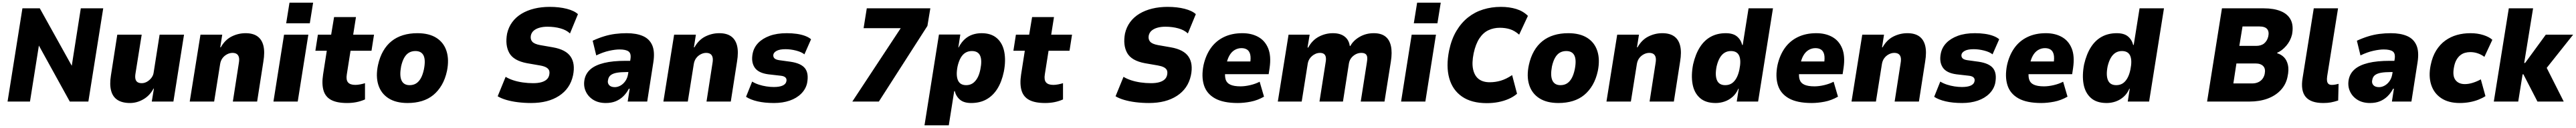

<svg xmlns="http://www.w3.org/2000/svg" viewBox="-20 -768 19414 968"><path d="M37 0 149 -705H280L524 -265H520L589 -705H758L646 0H506L270 -429H274L206 0Z M960 11Q902 11 866 -12Q830 -35 817.5 -82Q805 -129 816 -197L864 -506H1048L1001 -211Q997 -186 1001 -170Q1005 -154 1017 -146.5Q1029 -139 1048 -139Q1069 -139 1088 -150Q1107 -161 1121 -179Q1135 -197 1138 -219L1183 -506H1367L1287 0H1124L1140 -98H1137Q1109 -45 1060.5 -17Q1012 11 960 11Z M1410 0 1491 -506H1655L1640 -410H1644Q1676 -467 1726 -492Q1776 -517 1831 -517Q1887 -517 1920.5 -493Q1954 -469 1965.5 -421.5Q1977 -374 1965 -302L1918 0H1735L1780 -290Q1785 -319 1780.5 -335.5Q1776 -352 1764 -360Q1752 -368 1732 -368Q1711 -368 1690.5 -357Q1670 -346 1656.5 -327.5Q1643 -309 1639 -283L1594 0Z M2137 -592 2162 -748H2340L2315 -592ZM2041 0 2121 -506H2304L2224 0Z M2596 11Q2520 11 2476.5 -12Q2433 -35 2418.5 -83.5Q2404 -132 2415 -204L2443 -384H2357L2376 -506H2476L2498 -639H2663L2642 -506H2799L2780 -384H2622L2594 -206Q2587 -164 2603 -145Q2619 -126 2658 -126Q2675 -126 2695.5 -130Q2716 -134 2731 -139V-16Q2699 -2 2666 4.5Q2633 11 2596 11Z M3052 11Q2964 11 2908 -25Q2852 -61 2831.5 -126Q2811 -191 2829 -276Q2842 -336 2868 -381.5Q2894 -427 2931.5 -457Q2969 -487 3018 -502Q3067 -517 3126 -517Q3214 -517 3269.5 -481.5Q3325 -446 3345.5 -381.5Q3366 -317 3349 -232Q3336 -171 3309.5 -125.5Q3283 -80 3246 -49.5Q3209 -19 3160 -4Q3111 11 3052 11ZM3067 -124Q3095 -124 3115.5 -136.5Q3136 -149 3151 -175Q3166 -201 3175 -243Q3189 -314 3172.5 -348Q3156 -382 3111 -382Q3084 -382 3063 -370Q3042 -358 3027 -332Q3012 -306 3003 -265Q2990 -195 3006.5 -159.5Q3023 -124 3067 -124Z M3983 11Q3932 11 3883.5 5Q3835 -1 3796 -12.5Q3757 -24 3731 -40L3791 -187Q3815 -172 3848.5 -161Q3882 -150 3920.5 -144.5Q3959 -139 3998 -139Q4034 -139 4059.5 -146Q4085 -153 4100.5 -167Q4116 -181 4120 -203Q4124 -225 4117.5 -238Q4111 -251 4094.5 -259.5Q4078 -268 4050 -273L3952 -290Q3851 -309 3818.5 -367.5Q3786 -426 3802 -514Q3813 -563 3841 -601Q3869 -639 3911.5 -664.5Q3954 -690 4007.5 -703Q4061 -716 4123 -716Q4195 -716 4251.5 -701.5Q4308 -687 4336 -661L4276 -515Q4249 -541 4204 -553.5Q4159 -566 4106 -566Q4073 -566 4046.5 -558.5Q4020 -551 4003 -536.5Q3986 -522 3981 -499Q3976 -471 3991.5 -453Q4007 -435 4051 -427L4148 -410Q4245 -393 4281 -339.5Q4317 -286 4299 -198Q4288 -147 4261.5 -108.5Q4235 -70 4193.5 -43Q4152 -16 4099.5 -2.5Q4047 11 3983 11Z M4546 11Q4490 11 4451 -13.5Q4412 -38 4394 -79Q4376 -120 4386 -169Q4396 -215 4432 -245.5Q4468 -276 4533 -292Q4598 -308 4696 -308H4753L4740 -223H4700Q4659 -223 4630 -218Q4601 -213 4584 -200.5Q4567 -188 4563 -164Q4557 -141 4570.5 -125Q4584 -109 4614 -109Q4635 -109 4656 -120.5Q4677 -132 4693 -154.5Q4709 -177 4714 -209L4732 -323Q4738 -364 4717.5 -379Q4697 -394 4649 -394Q4617 -394 4571.5 -384Q4526 -374 4474 -349L4447 -460Q4490 -480 4532 -493Q4574 -506 4616.5 -511.5Q4659 -517 4703 -517Q4776 -517 4825.5 -495.5Q4875 -474 4896 -425.5Q4917 -377 4904 -295L4858 0H4711L4726 -97H4720Q4702 -63 4677 -39Q4652 -15 4620 -2Q4588 11 4546 11Z M4980 0 5061 -506H5225L5210 -410H5214Q5246 -467 5296 -492Q5346 -517 5401 -517Q5457 -517 5490.5 -493Q5524 -469 5535.5 -421.5Q5547 -374 5535 -302L5488 0H5305L5350 -290Q5355 -319 5350.5 -335.5Q5346 -352 5334 -360Q5322 -368 5302 -368Q5281 -368 5260.5 -357Q5240 -346 5226.5 -327.5Q5213 -309 5209 -283L5164 0Z M5814 11Q5743 11 5689.5 -1.5Q5636 -14 5603 -36L5649 -151Q5672 -137 5699.5 -128Q5727 -119 5756.5 -114.5Q5786 -110 5812 -110Q5855 -110 5879 -121Q5903 -132 5907 -153Q5911 -170 5901 -181Q5891 -192 5867 -195L5771 -206Q5695 -216 5667.5 -258Q5640 -300 5653 -364Q5662 -409 5694.5 -443Q5727 -477 5781 -497Q5835 -517 5910 -517Q5950 -517 5985 -512Q6020 -507 6048 -496.5Q6076 -486 6093 -471L6043 -357Q6021 -375 5980 -385.5Q5939 -396 5901 -396Q5858 -396 5835.5 -384.5Q5813 -373 5809 -356Q5806 -339 5816 -328Q5826 -317 5852 -313L5939 -301Q6019 -289 6048 -250.5Q6077 -212 6063 -139Q6053 -94 6018.5 -59.5Q5984 -25 5931.5 -7Q5879 11 5814 11Z M6404 0 6807 -613 6806 -555H6489L6513 -705H6992L6970 -572L6604 0Z M6948 180 7057 -507H7218L7203 -409H7205Q7226 -449 7252.5 -472.5Q7279 -496 7311 -506.5Q7343 -517 7378 -517Q7451 -517 7494 -479Q7537 -441 7549.5 -375Q7562 -309 7546 -226Q7530 -149 7497 -96.5Q7464 -44 7415 -16.5Q7366 11 7300 11Q7245 11 7215.5 -14Q7186 -39 7176 -79H7172L7131 180ZM7262 -124Q7290 -124 7310.5 -137.5Q7331 -151 7346 -177Q7361 -203 7369 -243Q7383 -311 7367.5 -346.5Q7352 -382 7305 -382Q7278 -382 7257 -369.5Q7236 -357 7221 -331Q7206 -305 7197 -265Q7184 -198 7200 -161Q7216 -124 7262 -124Z M7857 11Q7781 11 7737.5 -12Q7694 -35 7679.5 -83.5Q7665 -132 7676 -204L7704 -384H7618L7637 -506H7737L7759 -639H7924L7903 -506H8060L8041 -384H7883L7855 -206Q7848 -164 7864 -145Q7880 -126 7919 -126Q7936 -126 7956.5 -130Q7977 -134 7992 -139V-16Q7960 -2 7927 4.5Q7894 11 7857 11Z M8640 11Q8589 11 8540.5 5Q8492 -1 8453 -12.5Q8414 -24 8388 -40L8448 -187Q8472 -172 8505.5 -161Q8539 -150 8577.5 -144.5Q8616 -139 8655 -139Q8691 -139 8716.5 -146Q8742 -153 8757.5 -167Q8773 -181 8777 -203Q8781 -225 8774.5 -238Q8768 -251 8751.5 -259.5Q8735 -268 8707 -273L8609 -290Q8508 -309 8475.5 -367.5Q8443 -426 8459 -514Q8470 -563 8498 -601Q8526 -639 8568.5 -664.5Q8611 -690 8664.5 -703Q8718 -716 8780 -716Q8852 -716 8908.5 -701.5Q8965 -687 8993 -661L8933 -515Q8906 -541 8861 -553.5Q8816 -566 8763 -566Q8730 -566 8703.5 -558.5Q8677 -551 8660 -536.5Q8643 -522 8638 -499Q8633 -471 8648.5 -453Q8664 -435 8708 -427L8805 -410Q8902 -393 8938 -339.5Q8974 -286 8956 -198Q8945 -147 8918.5 -108.5Q8892 -70 8850.5 -43Q8809 -16 8756.5 -2.5Q8704 11 8640 11Z M9309 11Q9199 11 9136.5 -24.5Q9074 -60 9054 -124.5Q9034 -189 9051 -275Q9068 -351 9106.5 -405Q9145 -459 9205 -488Q9265 -517 9344 -517Q9413 -517 9464 -488.5Q9515 -460 9538.5 -402Q9562 -344 9549 -254L9542 -207H9189L9204 -303H9415L9402 -287Q9409 -330 9403 -355.5Q9397 -381 9380 -392.5Q9363 -404 9337 -404Q9309 -404 9285 -389.5Q9261 -375 9245 -346Q9229 -317 9221 -272L9217 -243Q9209 -198 9217 -169.5Q9225 -141 9252.5 -128Q9280 -115 9330 -115Q9364 -115 9404 -124.5Q9444 -134 9474 -150L9507 -37Q9458 -9 9406.5 1Q9355 11 9309 11Z M9611 0 9692 -506H9851L9835 -409L9840 -408Q9870 -464 9920 -490.5Q9970 -517 10026 -517Q10082 -517 10114.5 -491.5Q10147 -466 10153 -422L10157 -419Q10179 -461 10227 -489Q10275 -517 10334 -517Q10389 -517 10421 -492.5Q10453 -468 10463.5 -420Q10474 -372 10463 -302L10415 0H10236L10282 -294Q10287 -321 10284.5 -337Q10282 -353 10271 -360.5Q10260 -368 10240 -368Q10217 -368 10197 -357Q10177 -346 10164 -329Q10151 -312 10147 -289L10102 0H9925L9971 -294Q9976 -321 9972.5 -337Q9969 -353 9958 -360.5Q9947 -368 9929 -368Q9912 -368 9896.5 -361.5Q9881 -355 9868.5 -344Q9856 -333 9848 -319.5Q9840 -306 9837 -290L9791 0Z M10636 -592 10661 -748H10839L10814 -592ZM10540 0 10620 -506H10803L10723 0Z M11186 12Q11071 12 10999.5 -37.5Q10928 -87 10903 -176.5Q10878 -266 10902 -386Q10920 -472 10957 -534Q10994 -596 11045 -636.5Q11096 -677 11159 -696.5Q11222 -716 11292 -716Q11356 -716 11408 -700Q11460 -684 11496 -648L11430 -506Q11396 -536 11361 -547Q11326 -558 11284 -558Q11238 -558 11198.5 -539.5Q11159 -521 11130.5 -478Q11102 -435 11087 -365Q11072 -292 11083 -243Q11094 -194 11125.5 -170Q11157 -146 11208 -146Q11251 -146 11291.5 -158Q11332 -170 11377 -200L11414 -59Q11386 -35 11350 -19.5Q11314 -4 11273 4Q11232 12 11186 12Z M11726 11Q11638 11 11582 -25Q11526 -61 11505.5 -126Q11485 -191 11503 -276Q11516 -336 11542 -381.5Q11568 -427 11605.5 -457Q11643 -487 11692 -502Q11741 -517 11800 -517Q11888 -517 11943.5 -481.5Q11999 -446 12019.5 -381.5Q12040 -317 12023 -232Q12010 -171 11983.5 -125.5Q11957 -80 11920 -49.5Q11883 -19 11834 -4Q11785 11 11726 11ZM11741 -124Q11769 -124 11789.5 -136.5Q11810 -149 11825 -175Q11840 -201 11849 -243Q11863 -314 11846.5 -348Q11830 -382 11785 -382Q11758 -382 11737 -370Q11716 -358 11701 -332Q11686 -306 11677 -265Q11664 -195 11680.5 -159.5Q11697 -124 11741 -124Z M12088 0 12169 -506H12333L12318 -410H12322Q12354 -467 12404 -492Q12454 -517 12509 -517Q12565 -517 12598.5 -493Q12632 -469 12643.5 -421.5Q12655 -374 12643 -302L12596 0H12413L12458 -290Q12463 -319 12458.5 -335.5Q12454 -352 12442 -360Q12430 -368 12410 -368Q12389 -368 12368.5 -357Q12348 -346 12334.5 -327.5Q12321 -309 12317 -283L12272 0Z M12911 11Q12835 11 12792 -27.5Q12749 -66 12737 -132Q12725 -198 12741 -281Q12759 -359 12792.5 -411.5Q12826 -464 12875 -490.5Q12924 -517 12987 -517Q13042 -517 13071.5 -492.5Q13101 -468 13111 -428H13115L13159 -705H13343L13231 0H13070L13085 -97H13082Q13066 -60 13039 -36Q13012 -12 12979 -0.5Q12946 11 12911 11ZM12983 -124Q13011 -124 13031.5 -137Q13052 -150 13067 -176.5Q13082 -203 13090 -242Q13104 -310 13088.5 -346Q13073 -382 13026 -382Q12999 -382 12978 -369Q12957 -356 12942 -330Q12927 -304 12918 -265Q12905 -198 12921 -161Q12937 -124 12983 -124Z M13635 11Q13525 11 13462.5 -24.5Q13400 -60 13380 -124.5Q13360 -189 13377 -275Q13394 -351 13432.5 -405Q13471 -459 13531 -488Q13591 -517 13670 -517Q13739 -517 13790 -488.5Q13841 -460 13864.5 -402Q13888 -344 13875 -254L13868 -207H13515L13530 -303H13741L13728 -287Q13735 -330 13729 -355.5Q13723 -381 13706 -392.5Q13689 -404 13663 -404Q13635 -404 13611 -389.5Q13587 -375 13571 -346Q13555 -317 13547 -272L13543 -243Q13535 -198 13543 -169.5Q13551 -141 13578.5 -128Q13606 -115 13656 -115Q13690 -115 13730 -124.5Q13770 -134 13800 -150L13833 -37Q13784 -9 13732.5 1Q13681 11 13635 11Z M13935 0 14016 -506H14180L14165 -410H14169Q14201 -467 14251 -492Q14301 -517 14356 -517Q14412 -517 14445.5 -493Q14479 -469 14490.5 -421.5Q14502 -374 14490 -302L14443 0H14260L14305 -290Q14310 -319 14305.5 -335.5Q14301 -352 14289 -360Q14277 -368 14257 -368Q14236 -368 14215.5 -357Q14195 -346 14181.5 -327.5Q14168 -309 14164 -283L14119 0Z M14769 11Q14698 11 14644.5 -1.5Q14591 -14 14558 -36L14604 -151Q14627 -137 14654.5 -128Q14682 -119 14711.5 -114.5Q14741 -110 14767 -110Q14810 -110 14834 -121Q14858 -132 14862 -153Q14866 -170 14856 -181Q14846 -192 14822 -195L14726 -206Q14650 -216 14622.5 -258Q14595 -300 14608 -364Q14617 -409 14649.5 -443Q14682 -477 14736 -497Q14790 -517 14865 -517Q14905 -517 14940 -512Q14975 -507 15003 -496.5Q15031 -486 15048 -471L14998 -357Q14976 -375 14935 -385.5Q14894 -396 14856 -396Q14813 -396 14790.5 -384.5Q14768 -373 14764 -356Q14761 -339 14771 -328Q14781 -317 14807 -313L14894 -301Q14974 -289 15003 -250.5Q15032 -212 15018 -139Q15008 -94 14973.5 -59.5Q14939 -25 14886.5 -7Q14834 11 14769 11Z M15365 11Q15255 11 15192.5 -24.5Q15130 -60 15110 -124.5Q15090 -189 15107 -275Q15124 -351 15162.5 -405Q15201 -459 15261 -488Q15321 -517 15400 -517Q15469 -517 15520 -488.5Q15571 -460 15594.5 -402Q15618 -344 15605 -254L15598 -207H15245L15260 -303H15471L15458 -287Q15465 -330 15459 -355.5Q15453 -381 15436 -392.5Q15419 -404 15393 -404Q15365 -404 15341 -389.5Q15317 -375 15301 -346Q15285 -317 15277 -272L15273 -243Q15265 -198 15273 -169.5Q15281 -141 15308.5 -128Q15336 -115 15386 -115Q15420 -115 15460 -124.5Q15500 -134 15530 -150L15563 -37Q15514 -9 15462.5 1Q15411 11 15365 11Z M15858 11Q15782 11 15739 -27.5Q15696 -66 15684 -132Q15672 -198 15688 -281Q15706 -359 15739.5 -411.5Q15773 -464 15822 -490.5Q15871 -517 15934 -517Q15989 -517 16018.5 -492.5Q16048 -468 16058 -428H16062L16106 -705H16290L16178 0H16017L16032 -97H16029Q16013 -60 15986 -36Q15959 -12 15926 -0.5Q15893 11 15858 11ZM15930 -124Q15958 -124 15978.5 -137Q15999 -150 16014 -176.5Q16029 -203 16037 -242Q16051 -310 16035.5 -346Q16020 -382 15973 -382Q15946 -382 15925 -369Q15904 -356 15889 -330Q15874 -304 15865 -265Q15852 -198 15868 -161Q15884 -124 15930 -124Z M16615 0 16727 -705H17043Q17118 -705 17170.5 -683.5Q17223 -662 17245.5 -618Q17268 -574 17255 -506Q17243 -458 17211 -421Q17179 -384 17143 -369L17144 -365Q17172 -357 17193.5 -336Q17215 -315 17224 -278Q17233 -241 17221 -186Q17209 -128 17169.5 -86Q17130 -44 17070 -22Q17010 0 16934 0ZM16813 -137H16955Q16969 -137 16982 -140Q16995 -143 17006 -149Q17017 -155 17025.5 -163.5Q17034 -172 17040 -183.5Q17046 -195 17049 -208Q17053 -228 17050.5 -242.5Q17048 -257 17039 -267Q17030 -277 17015.5 -282.5Q17001 -288 16982 -288H16836ZM16858 -421H16984Q17023 -421 17045.5 -440Q17068 -459 17076 -492Q17084 -529 17067.5 -548.5Q17051 -568 17008 -568H16882Z M17490 11Q17396 11 17357.5 -36Q17319 -83 17335 -179L17419 -705H17602L17520 -191Q17517 -170 17519 -156Q17521 -142 17529.5 -134Q17538 -126 17555 -126Q17569 -126 17581.5 -128.5Q17594 -131 17606 -134L17603 -8Q17572 2 17547.5 6.5Q17523 11 17490 11Z M17843 11Q17787 11 17748 -13.5Q17709 -38 17691 -79Q17673 -120 17683 -169Q17693 -215 17729 -245.5Q17765 -276 17830 -292Q17895 -308 17993 -308H18050L18037 -223H17997Q17956 -223 17927 -218Q17898 -213 17881 -200.5Q17864 -188 17860 -164Q17854 -141 17867.5 -125Q17881 -109 17911 -109Q17932 -109 17953 -120.5Q17974 -132 17990 -154.5Q18006 -177 18011 -209L18029 -323Q18035 -364 18014.5 -379Q17994 -394 17946 -394Q17914 -394 17868.5 -384Q17823 -374 17771 -349L17744 -460Q17787 -480 17829 -493Q17871 -506 17913.5 -511.5Q17956 -517 18000 -517Q18073 -517 18122.5 -495.5Q18172 -474 18193 -425.5Q18214 -377 18201 -295L18155 0H18008L18023 -97H18017Q17999 -63 17974 -39Q17949 -15 17917 -2Q17885 11 17843 11Z M18519 11Q18435 11 18380 -25.5Q18325 -62 18304 -127Q18283 -192 18300 -275Q18313 -340 18341.5 -386Q18370 -432 18410 -461Q18450 -490 18498 -503.5Q18546 -517 18600 -517Q18653 -517 18697 -503Q18741 -489 18765 -467L18705 -338Q18683 -355 18655.5 -364.5Q18628 -374 18599 -374Q18578 -374 18558.5 -368.5Q18539 -363 18522.5 -349.5Q18506 -336 18494 -314.5Q18482 -293 18476 -261Q18463 -195 18486.5 -163.5Q18510 -132 18558 -132Q18587 -132 18619.5 -142.5Q18652 -153 18678 -168L18713 -41Q18690 -26 18659.5 -14Q18629 -2 18593 4.5Q18557 11 18519 11Z M18776 0 18889 -705H19072L19005 -292H19012L19168 -506H19374L19156 -231L19160 -284L19303 0H19105L18999 -206H18993L18960 0Z"/></svg>

Font: Nunito Sans 7pt SemiCondensed Black
Style: Italic
Weight: 900
Width: 4
Italic angle: -9°
Designer: Vernon Adams
Foundry: Vernon Adams
Version: Version 3.101;gftools[0.9.27]